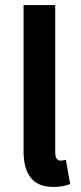

<svg xmlns="http://www.w3.org/2000/svg" viewBox="-20 -726 321 758"><path d="M190 12C217 12 238 8 253 2L257 0L240 -95L235 -94C226 -92 223 -92 218 -92C210 -92 198 -98 198 -124V-706H73V-129C73 -44 105 12 190 12Z"/></svg>

Font: Falling Sky
Style: Med
Weight: 500
Designer: Paul D. Hunt
Foundry: Adobe Systems Incorporated
Version: Version 1.02